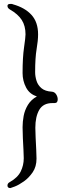

<svg xmlns="http://www.w3.org/2000/svg" viewBox="-20 -802 390 978"><path d="M247 -277Q200 -277 180 -242.5Q160 -208 160 -151Q160 -132 161.5 -101Q163 -70 164.5 -40.5Q166 -11 166 6Q166 47 146.5 75.5Q127 104 101.5 122Q76 140 55.5 148Q35 156 33 156Q18 156 18 143Q18 132 29 126Q70 103 85.5 71.5Q101 40 101 4Q101 -11 99.5 -39Q98 -67 96.5 -98Q95 -129 95 -154Q95 -182 100.5 -211.5Q106 -241 122 -267.5Q138 -294 168 -311Q131 -322 113 -356Q95 -390 95 -430Q95 -509 102.5 -560.5Q110 -612 110 -627Q110 -670 91 -700Q72 -730 30 -754Q18 -761 18 -772Q18 -782 32 -782Q35 -782 38.5 -782Q42 -782 46 -780Q107 -763 140.5 -726Q174 -689 174 -627Q174 -596 166.5 -552Q159 -508 159 -434Q159 -413 166 -390.5Q173 -368 191.5 -352.5Q210 -337 244 -335Q258 -334 266 -321.5Q274 -309 274 -296Q274 -277 258 -277Z"/></svg>

Font: Klee One SemiBold
Style: Regular
Weight: 600
Designer: Fontworks Inc.
Foundry: Fontworks Inc.
Version: Version 1.00;January 12, 2022;FontCreator 13.0.0.2683 64-bit